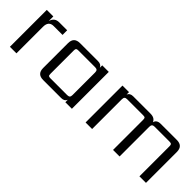

<svg xmlns="http://www.w3.org/2000/svg" viewBox="87 -1135 1785 1785"><g transform="rotate(45 979.5 -242.5)"><path d="M254 -485H358V-424H241Q176 -424 176 -349V0H90V-485H176V-424Q192 -485 254 -485Z M565 -59H785Q803 -59 811 -67Q819 -75 819 -94V-391Q819 -410 811 -418Q803 -426 785 -426H565Q546 -426 540 -420Q534 -414 534 -395V-90Q534 -70 540 -64.5Q546 -59 565 -59ZM819 -485H905V0H819V-32Q806 0 764 0H527Q448 0 448 -79V-406Q448 -485 527 -485H764Q806 -485 819 -453Z M1588 -485H1800Q1879 -485 1879 -406V0H1793V-395Q1793 -414 1787 -420Q1781 -426 1762 -426H1567Q1548 -426 1540 -417.5Q1532 -409 1532 -390V0H1446V-395Q1446 -414 1440.5 -420Q1435 -426 1415 -426H1205Q1187 -426 1179 -418Q1171 -410 1171 -391V0H1085V-485H1171V-453Q1184 -485 1226 -485H1453Q1510 -485 1526 -444Q1536 -485 1588 -485Z"/></g></svg>

Font: Sarpanch
Style: Regular
Weight: 400
Designer: Manushi Parikh (Devanagari and Latin), Jyotish Sonowal (Devanagari)
Foundry: Indian Type Foundry
Version: Version 2.004;PS 1.0;hotconv 1.0.78;makeotf.lib2.5.61930; tt